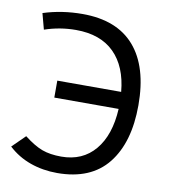

<svg xmlns="http://www.w3.org/2000/svg" viewBox="-81 -772 747 850"><g transform="rotate(10 293.0 -346.5)"><path d="M232.4 9.8Q167.5 9.8 111.3 -10.3Q55.2 -30.3 12.2 -70.3L69.8 -127Q115.7 -91.3 151.6 -78.1Q187.5 -64.9 237.8 -64.9Q333.5 -64.9 389.4 -131.6Q445.3 -198.2 451.7 -316.9H162.6V-393.1H449.7Q439.5 -505.9 377.7 -567.1Q315.9 -628.4 205.6 -628.4Q133.3 -628.4 64.9 -605L45.9 -676.3Q129.4 -703.1 222.2 -703.1Q377 -703.1 456.1 -611.8Q535.2 -520.5 535.2 -348.1Q535.2 -180.7 459.5 -85.4Q383.8 9.8 232.4 9.8Z"/></g></svg>

Font: Cascadia Code NF SemiLight
Style: Regular
Weight: 350
Monospace: yes
Designer: Aaron Bell
Foundry: Saja Typeworks
Version: Version 2404.023; ttfautohint (v1.8.4)